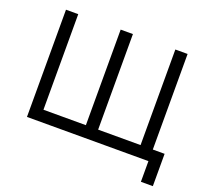

<svg xmlns="http://www.w3.org/2000/svg" viewBox="-138 -871 1276 1178"><g transform="rotate(20 499.5 -282.5)"><path d="M893 135H971V-76H894V-700H814V-76H537V-700H457V-76H180V-700H100V0H893Z"/></g></svg>

Font: Fixel Variable
Style: Regular
Weight: 100
Width: 3
Designer: AlfaBravo + MacPaw
Foundry: Kyrylo Tkachov, Marchela Mozhyna, Serhii Makarenko, Maria Weinstein, Zakhar Kryvoshyya
Version: Version 1.211